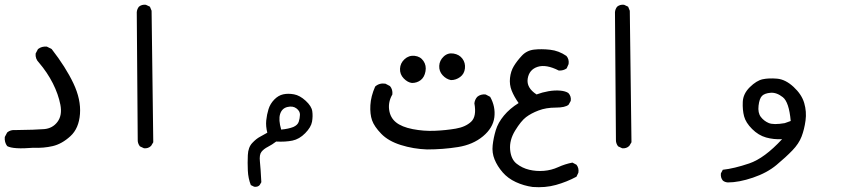

<svg xmlns="http://www.w3.org/2000/svg" viewBox="-23 -451 3543 803"><path d="M116 167Q32 174 7 160Q-5 144 -3 122L7 103Q21 91 42 93Q126 92 161.5 89Q197 86 217.5 58.5Q238 31 229.5 -13Q221 -57 198 -102.5Q175 -148 140 -189Q124 -205 126 -227L136 -246Q152 -258 173 -256L193 -246Q252 -170 284 -102.5Q316 -35 311.5 25.5Q307 86 271.5 118.5Q236 151 197.5 160Q159 169 116 167Z M579 169 562 161Q552 148 553 132L549 -400Q550 -413 558 -423Q570 -433 587 -431L604 -423L611 -406L618 144L609 159Q597 171 579 169Z M1040 330 1026 323Q1015 295 1013.5 262.5Q1012 230 1013.5 197.5Q1015 165 1032 147Q1049 129 1064.5 121Q1080 113 1095 104Q1088 77 1090.5 52.5Q1093 28 1100 5.5Q1107 -17 1124 -34.5Q1141 -52 1161.5 -56.5Q1182 -61 1206.5 -56.5Q1231 -52 1255.5 -29.5Q1280 -7 1283 14Q1286 35 1282 58Q1278 81 1253.5 106Q1229 131 1200 137Q1171 143 1132 141Q1115 154 1097.5 163Q1080 172 1070.5 184Q1061 196 1064 224.5Q1067 253 1070 311L1063 323Q1055 332 1040 330ZM1204 80Q1222 72 1226.5 58Q1231 44 1231.5 29Q1232 14 1217 2.5Q1202 -9 1179 -3.5Q1156 2 1148.5 26Q1141 50 1153 91Q1184 88 1204 80Z M1763 174Q1706 172 1653.5 155.5Q1601 139 1571.5 108.5Q1542 78 1533 52Q1524 26 1526 -11Q1528 -48 1546 -89Q1564 -105 1589 -101L1608 -91Q1620 -77 1618 -56Q1600 -25 1604.5 8Q1609 41 1633 60.5Q1657 80 1703 89Q1749 98 1795.5 96Q1842 94 1883 87Q1924 80 1947.5 58Q1971 36 1961 -19Q1963 -35 1973 -46Q1987 -58 2008 -56L2027 -46Q2050 -5 2044.5 39.5Q2039 84 1997 119Q1955 154 1892.5 164Q1830 174 1763 174ZM1700 -104Q1682 -106 1665.5 -123Q1649 -140 1650 -163.5Q1651 -187 1669 -203.5Q1687 -220 1711 -217.5Q1735 -215 1748 -196Q1761 -177 1756.5 -152.5Q1752 -128 1736.5 -116Q1721 -104 1700 -104ZM1863 -116Q1843 -120 1828 -136.5Q1813 -153 1814 -175.5Q1815 -198 1832.5 -214.5Q1850 -231 1874 -227Q1898 -223 1911 -205.5Q1924 -188 1921.5 -165Q1919 -142 1901.5 -129Q1884 -116 1863 -116Z M2205 331Q2168 326 2134.5 310.5Q2101 295 2079 269.5Q2057 244 2045.5 216Q2034 188 2037.5 156.5Q2041 125 2050.5 93.5Q2060 62 2084.5 32.5Q2109 3 2146 -20Q2127 -47 2117 -72Q2107 -97 2110 -125Q2113 -153 2126 -174.5Q2139 -196 2159.5 -218Q2180 -240 2210.5 -243.5Q2241 -247 2277.5 -243Q2314 -239 2346 -217Q2358 -203 2355 -183L2347 -165Q2333 -155 2314 -156Q2261 -183 2225.5 -171.5Q2190 -160 2184 -122Q2178 -84 2221 -56Q2245 -65 2271 -69.5Q2297 -74 2320 -72Q2342 -70 2354 -62Q2367 -48 2364 -29L2355 -13Q2341 -1 2301 -1Q2261 -1 2229.5 11Q2198 23 2177 39Q2156 55 2131.5 95Q2107 135 2110.5 175Q2114 215 2137.5 233.5Q2161 252 2190.5 259Q2220 266 2251.5 263.5Q2283 261 2311.5 248Q2340 235 2371 229L2388 238Q2399 252 2396 271L2388 288Q2347 310 2302 322.5Q2257 335 2205 331Z M2579 169 2562 161Q2552 148 2553 132L2549 -400Q2550 -413 2558 -423Q2570 -433 2587 -431L2604 -423L2611 -406L2618 144L2609 159Q2597 171 2579 169Z M3021 312Q3008 311 3000 304Q2990 292 2992 274L3000 259Q3047 254 3110.5 232.5Q3174 211 3248 131Q3213 133 3181 124Q3149 115 3122.5 88.5Q3096 62 3089 35.5Q3082 9 3083.5 -25Q3085 -59 3113 -86.5Q3141 -114 3166.5 -119.5Q3192 -125 3227 -122Q3262 -119 3296 -87.5Q3330 -56 3340.5 -20Q3351 16 3346 53Q3341 90 3329.5 120Q3318 150 3291 178Q3264 206 3224.5 239Q3185 272 3126 292Q3067 312 3021 312ZM3259 64 3284 55Q3277 -24 3251 -44.5Q3225 -65 3200 -63Q3175 -61 3164 -50Q3153 -39 3149.5 -9Q3146 21 3159 38Q3172 55 3192 63.5Q3212 72 3259 64Z"/></svg>

Font: NaniFont Regular
Style: Regular
Weight: 400
Designer: Nanigashitei
Version: Version 1.036